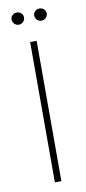

<svg xmlns="http://www.w3.org/2000/svg" viewBox="-74 -636 300 667"><g transform="rotate(-10 75.5 -302.0)"><path d="M64 0V-495H87V0ZM36 -561Q27 -561 20.5 -567.5Q14 -574 14 -583Q14 -592 20.5 -598Q27 -604 36 -604Q45 -604 51.5 -598Q58 -592 58 -583Q58 -574 51.5 -567.5Q45 -561 36 -561ZM116 -561Q107 -561 100.5 -567.5Q94 -574 94 -583Q94 -592 100.5 -598Q107 -604 116 -604Q125 -604 131.5 -598Q138 -592 138 -583Q138 -574 131.5 -567.5Q125 -561 116 -561Z"/></g></svg>

Font: Alumni Sans Thin Thin
Style: Regular
Weight: 250
Version: Version 1.018